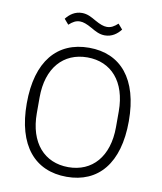

<svg xmlns="http://www.w3.org/2000/svg" viewBox="-96 -969 890 1058"><g transform="rotate(10 348.5 -440.0)"><path d="M421 -792C460 -792 489 -813 510 -840L485 -869C464 -850 447 -840 424 -840C406 -840 386 -847 356 -864C330 -879 307 -892 277 -892C238 -892 209 -871 188 -844L213 -815C234 -834 251 -844 274 -844C292 -844 312 -837 342 -820C368 -805 391 -792 421 -792ZM349 12C526 12 634 -113 634 -349C634 -585 526 -710 349 -710C171 -710 63 -585 63 -349C63 -113 171 12 349 12ZM349 -42C215 -42 127 -139 127 -305V-393C127 -559 215 -656 349 -656C482 -656 570 -559 570 -393V-305C570 -139 482 -42 349 -42Z"/></g></svg>

Font: IBM Plex Arabic Light
Style: Regular
Weight: 300
Designer: Mike Abbink, Paul van der Laan, Pieter van Rosmalen, Wael Morcos, Khajak Apelian
Foundry: Bold Monday
Version: Version 1.0